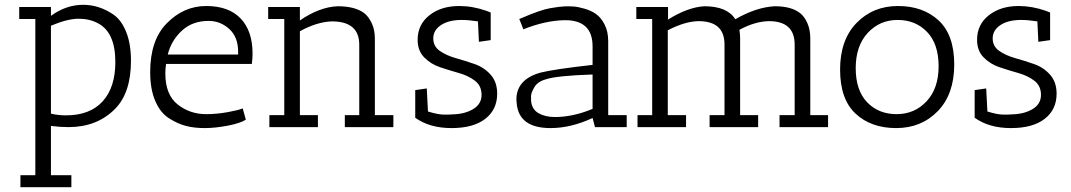

<svg xmlns="http://www.w3.org/2000/svg" viewBox="-20 -529 4457 799"><path d="M60 -450V-500H192V-463Q255 -509 326 -509Q394 -509 454 -467Q486 -444 505.5 -395Q525 -346 525 -276Q525 -143 459 -76Q384 0 265 0Q230 0 192 -5V200H277V250H65V200H127V-450ZM192 -422V-56Q221 -49 255 -49Q354 -49 407 -107Q460 -165 460 -271Q460 -394 388 -432Q353 -451 307 -451Q261 -451 192 -422Z M668 -224Q668 -135 719 -94.5Q770 -54 838 -54Q882 -54 928.5 -62.5Q975 -71 990 -78L1003 -31Q980 -16 927.5 -6Q875 4 831.5 4Q788 4 753.5 -5Q719 -14 683 -37Q647 -60 626 -109Q605 -158 605 -229Q605 -361 673 -431Q744 -504 838 -504Q932 -504 981.5 -452Q1031 -400 1031 -306Q1031 -286 1028 -263H671Q668 -242 668 -224ZM971 -313Q971 -375 934 -408.5Q897 -442 848 -442Q781 -442 737 -401.5Q693 -361 678 -302H971Q971 -308 971 -313Z M1096 -450V-500H1228V-444Q1310 -500 1385 -503Q1458 -503 1496 -474Q1513 -461 1526.5 -433.5Q1540 -406 1540 -368V-50H1617V0H1415V-50H1475V-343Q1475 -440 1361 -440Q1299 -438 1228 -399V-50H1303V0H1101V-50H1163V-450Z M1761 -65Q1803 -52 1828.5 -52Q1854 -52 1862 -53Q1914 -54 1949 -75Q1984 -96 1984 -134Q1984 -172 1956.5 -193Q1929 -214 1890 -225Q1851 -236 1812 -249Q1773 -262 1745.5 -290Q1718 -318 1718 -363Q1718 -427 1767 -465.5Q1816 -504 1891 -504Q1947 -504 2004 -484L2022 -477V-362L1973 -355L1969 -440Q1929 -446 1902 -446Q1847 -446 1815 -424.5Q1783 -403 1783 -369.5Q1783 -336 1810.5 -317Q1838 -298 1877 -287Q1916 -276 1955 -262.5Q1994 -249 2021.5 -218.5Q2049 -188 2049 -139Q2049 -73 1999.5 -34.5Q1950 4 1859 4Q1768 4 1708 -39V-154L1756 -161Z M2271 4Q2138 4 2130 -101Q2129 -108 2129 -115Q2129 -199 2230 -227Q2286 -241 2446 -259V-336Q2446 -445 2332 -445Q2250 -444 2158 -407L2141 -450L2151 -454Q2229 -488 2270 -495Q2311 -502 2330 -502.5Q2349 -503 2366.5 -502Q2384 -501 2412 -493Q2440 -485 2460.5 -470.5Q2481 -456 2496 -427Q2511 -398 2511 -358V-50H2588V0H2456L2446 -38Q2356 4 2271 4ZM2289 -42Q2365 -42 2446 -76V-219Q2296 -214 2252 -199Q2218 -190 2204 -166.5Q2190 -143 2190 -129Q2190 -115 2190 -110Q2193 -74 2221 -58Q2249 -42 2289 -42Z M2933 0V-50H2995V-344Q2995 -441 2887 -441Q2830 -440 2759 -403V-50H2835V0H2633V-50H2694V-450H2628V-500H2760V-450H2759V-447Q2842 -499 2911 -503Q3006 -503 3040 -449Q3127 -499 3204 -503Q3274 -503 3310 -474Q3327 -461 3339.5 -433.5Q3352 -406 3352 -368V-50H3426V0H3224V-50H3287V-343Q3287 -441 3180 -441Q3122 -440 3057 -405Q3060 -388 3060 -368V-50H3135V0Z M3709.5 4Q3605 4 3540.5 -56Q3476 -116 3476 -239.5Q3476 -363 3544.5 -433.5Q3613 -504 3717 -504Q3821 -504 3886 -444Q3951 -384 3951 -260.5Q3951 -137 3882.5 -66.5Q3814 4 3709.5 4ZM3715.5 -446Q3641 -446 3591 -392Q3541 -338 3541 -245.5Q3541 -153 3588.5 -103.5Q3636 -54 3711 -54Q3786 -54 3836 -107.5Q3886 -161 3886 -253.5Q3886 -346 3838 -396Q3790 -446 3715.5 -446Z M4089 -65Q4131 -52 4156.5 -52Q4182 -52 4190 -53Q4242 -54 4277 -75Q4312 -96 4312 -134Q4312 -172 4284.5 -193Q4257 -214 4218 -225Q4179 -236 4140 -249Q4101 -262 4073.5 -290Q4046 -318 4046 -363Q4046 -427 4095 -465.5Q4144 -504 4219 -504Q4275 -504 4332 -484L4350 -477V-362L4301 -355L4297 -440Q4257 -446 4230 -446Q4175 -446 4143 -424.5Q4111 -403 4111 -369.5Q4111 -336 4138.5 -317Q4166 -298 4205 -287Q4244 -276 4283 -262.5Q4322 -249 4349.5 -218.5Q4377 -188 4377 -139Q4377 -73 4327.5 -34.5Q4278 4 4187 4Q4096 4 4036 -39V-154L4084 -161Z"/></svg>

Font: Antic Slab
Style: Regular
Weight: 400
Designer: Santiago Orozco
Foundry: Santiago Orozco
Version: Version 001.001